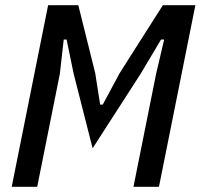

<svg xmlns="http://www.w3.org/2000/svg" viewBox="-20 -718 771 738"><path d="M580 -434 611 -566H599L521 -435L336 -148L263 -435L236 -566H225L210 -434L123 0H25L165 -698H281L346 -437L365 -316H375L440 -437L606 -698H731L591 0H493Z"/></svg>

Font: IBM Plex Sans Cond Medm
Style: Italic
Weight: 500
Width: 3
Italic angle: -11°
Designer: Mike Abbink, Paul van der Laan, Pieter van Rosmalen
Foundry: Bold Monday
Version: Version 1.3